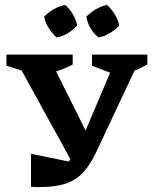

<svg xmlns="http://www.w3.org/2000/svg" viewBox="-20 -750 614 774"><path d="M243 -730Q262 -713 274.5 -691.5Q287 -670 291 -647Q275 -629 252.5 -615.5Q230 -602 208 -599Q191 -614 177 -636Q163 -658 158 -683Q175 -700 197 -713Q219 -726 243 -730ZM412 -730Q430 -713 443 -691.5Q456 -670 461 -647Q444 -629 422 -616Q400 -603 377 -599Q337 -632 328 -683Q345 -700 367 -713Q389 -726 412 -730ZM105 3V-130L257 -99Q260 -104 264 -108L67 -466L6 -485V-530H273V-490Q241 -473 206 -462L325 -224L424 -457L351 -485V-530H574V-490Q560 -483 547.5 -476.5Q535 -470 522 -465L368 -137Q346 -90 318.5 -58.5Q291 -27 249.5 -11.5Q208 4 142 4Q133 4 123.5 4Q114 4 105 3Z"/></svg>

Font: Piazzolla SC SemiBold
Style: Regular
Weight: 600
Designer: Juan Pablo del Peral
Foundry: Huerta Tipografica
Version: Version 1.330